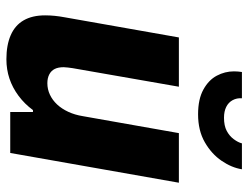

<svg xmlns="http://www.w3.org/2000/svg" viewBox="-108 -656 776 600"><g transform="rotate(90 280.0 -356.0)"><path d="M165 12Q121 12 90 -1.5Q59 -15 43.5 -42Q28 -69 28 -109Q28 -124 29.5 -139Q31 -154 34 -170L97 -527H251L193 -195Q192 -187 191 -180Q190 -173 190 -167Q190 -150 195.5 -139Q201 -128 212.5 -122Q224 -116 240 -116Q259 -116 276 -124Q293 -132 306.5 -146.5Q320 -161 329.5 -181.5Q339 -202 343 -227L396 -527H551L458 0H330V-71H324Q305 -45 279.5 -26Q254 -7 225.5 2.5Q197 12 165 12ZM337 -587Q290 -587 260 -603.5Q230 -620 216.5 -645.5Q203 -671 203 -699Q203 -705 203.5 -711.5Q204 -718 205 -724H287Q286 -708 293 -695Q300 -682 314 -675Q328 -668 348 -668Q373 -668 389 -676.5Q405 -685 415 -698.5Q425 -712 428 -724H509Q504 -692 482.5 -660.5Q461 -629 424.5 -608Q388 -587 337 -587Z"/></g></svg>

Font: Archivo SemiCondensed ExtraBold
Style: Italic
Weight: 800
Width: 4
Italic angle: -10°
Designer: Hector Gatti
Foundry: Omnibus-Type
Version: Version 2.001